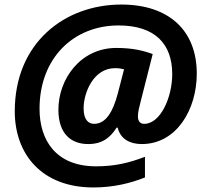

<svg xmlns="http://www.w3.org/2000/svg" viewBox="-20 -734 896 845"><path d="M391 91C480 91 555 72 618 47V-44C548 -17 485 -2 403 -2C225 -2 154 -118 154 -255C154 -479 304 -622 502 -622C663 -622 738 -540 738 -408C738 -305 686 -189 615 -189C599 -189 587 -198 587 -222C587 -243 593 -262 600 -291L652 -496C612 -511 564 -523 492 -523C334 -523 237 -386 237 -251C237 -144 294 -100 368 -100C430 -100 465 -128 493 -172H498C510 -122 552 -100 604 -100C757 -100 846 -252 846 -410C846 -602 721 -714 514 -714C266 -714 45 -547 45 -244C45 -56 163 91 391 91ZM394 -189C370 -189 348 -206 348 -257C348 -327 392 -434 486 -434C503 -434 514 -432 526 -429L498 -321C477 -242 446 -189 394 -189Z"/></svg>

Font: Noto Sans
Style: Bold Italic
Weight: 700
Italic angle: -12°
Designer: Monotype Design Team
Foundry: Monotype Imaging Inc.
Version: Version 2.013